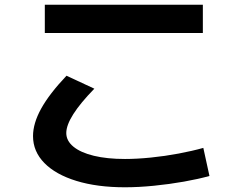

<svg xmlns="http://www.w3.org/2000/svg" viewBox="-20 -752 1040 814"><path d="M510 42Q392 42 304 15Q216 -12 168 -61Q120 -110 120 -175Q120 -229 154.5 -291.5Q189 -354 262 -431L380 -376Q261 -254 261 -188Q261 -155 291.5 -130Q322 -105 378 -91.5Q434 -78 510 -78Q560 -78 619.5 -84Q679 -90 737.5 -101Q796 -112 842 -125L868 -6Q822 7 760 18Q698 29 632.5 35.5Q567 42 510 42ZM170 -612V-732H840V-612Z"/></svg>

Font: M PLUS 1 Code
Style: Bold
Weight: 700
Designer: Coji Morishita
Foundry: UNDERFOREST DESIGN
Version: Version 1.002